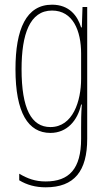

<svg xmlns="http://www.w3.org/2000/svg" viewBox="-20 -557 462 819"><path d="M202 -537C92 -537 46 -433 46 -262C46 -76 100 10 195 10C266 10 311 -43 326 -111H329C326 -70 326 -43 326 -12V35C326 163 275 217 175 217C130 217 98 205 62 184V212C95 232 132 242 175 242C297 242 352 173 352 35V-527H332L329 -440H326C311 -489 276 -537 202 -537ZM202 -512C291 -512 326 -426 326 -329V-221C326 -126 291 -15 195 -15C114 -15 72 -93 72 -262C72 -411 107 -512 202 -512Z"/></svg>

Font: Noto Sans Devanagari ExtraCondensed Thin
Style: Regular
Weight: 100
Width: 2
Designer: Jelle Bosma - Monotype Design Team
Foundry: Monotype Imaging Inc.
Version: Version 2.004